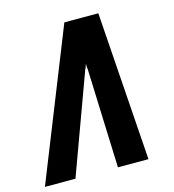

<svg xmlns="http://www.w3.org/2000/svg" viewBox="-121 -826 830 917"><g transform="rotate(-15 294.0 -367.5)"><path d="M139 0H-12L281 -735H449L500 0H349L331 -490Q330 -493 330 -496Q330 -499 329.5 -502Q329 -505 329 -508.5Q329 -512 330 -515L329 -518Q329 -515 327.5 -512Q326 -509 325 -506Q324 -503 323 -499.5Q322 -496 320 -494Z"/></g></svg>

Font: Iosevka Aile Heavy Oblique
Style: Regular
Weight: 900
Italic angle: -9°
Designer: Belleve Invis
Foundry: Belleve Invis
Version: Version 31.1.0; ttfautohint (v1.8.4)